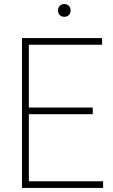

<svg xmlns="http://www.w3.org/2000/svg" viewBox="-20 -928 556 948"><path d="M88.5 0V-740H484V-707H122.5V-397H438V-364H122.5V-33H489V0ZM297.5 -845Q284 -845 275.2 -853.5Q266.5 -862 266.5 -876Q266.5 -890.5 275.2 -899.2Q284 -908 297.5 -908Q311 -908 319.8 -899.2Q328.5 -890.5 328.5 -876Q328.5 -862 319.8 -853.5Q311 -845 297.5 -845Z"/></svg>

Font: Encode Sans Semi Condensed Thin
Style: Regular
Weight: 100
Width: 4
Designer: Multiple Designers
Foundry: Impallari Type
Version: Version 3.000; ttfautohint (v1.8.3) -l 8 -r 50 -G 200 -x 14 